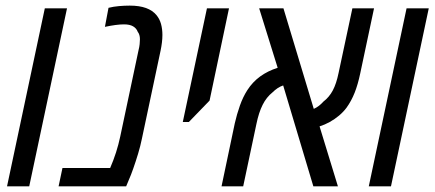

<svg xmlns="http://www.w3.org/2000/svg" viewBox="-20 -660 1540 680"><path d="M4.9 0 138.7 -630.4H217.3L83.5 0Z M187.5 0 201.2 -64.9H370.1Q381.8 -91.8 390.9 -120.1Q399.9 -148.4 405.8 -176.3L470.7 -482.4Q473.6 -493.7 474.6 -503.7Q475.6 -513.7 475.6 -521Q475.6 -529.3 473.6 -535.9Q471.7 -542.5 467.8 -547.4Q463.4 -559.6 451.4 -566.7Q439.5 -573.7 419.4 -573.7Q405.8 -573.7 389.2 -571.5Q372.6 -569.3 351.6 -564.9L364.3 -632.3Q381.8 -636.7 401.4 -638.4Q420.9 -640.1 439.5 -640.1Q473.6 -640.1 497.1 -631.6Q520.5 -623 534.2 -606.4Q545.4 -592.8 550.3 -575Q555.2 -557.1 555.2 -536.1Q555.2 -523.4 553.5 -509.5Q551.8 -495.6 548.8 -481L482.4 -168Q477.5 -143.6 469.2 -116Q460.9 -88.4 452.1 -63.5Q443.4 -38.6 436.5 -23.4L426.8 0Z M627.4 -228 712.9 -630.4H791L722.2 -303.7L648.9 -228Z M764.6 0 811.5 -223.1Q818.8 -255.4 829.6 -285.9Q840.3 -316.4 856 -340.8Q874.5 -369.6 901.4 -389.2Q928.2 -408.7 963.4 -419.9L897.9 -630.4H983.9L1091.3 -274.4Q1101.1 -278.8 1109.4 -285.2Q1117.7 -291.5 1125 -299.8Q1146 -315.9 1158.7 -339.8Q1171.4 -363.8 1179.2 -401.9L1228 -630.4H1304.7L1255.9 -400.4Q1247.6 -360.8 1236.1 -331.8Q1224.6 -302.7 1207.5 -278.8Q1196.3 -263.7 1180.9 -250.7Q1165.5 -237.8 1147.9 -228Q1130.4 -218.3 1111.8 -212.4L1176.8 0H1089.8L982.9 -357.4Q972.7 -354 963.4 -347.9Q954.1 -341.8 945.3 -333Q923.8 -315.9 910.2 -288.8Q896.5 -261.7 888.2 -221.2L841.3 0Z M1286.1 0 1419.9 -630.4H1498.5L1364.7 0Z"/></svg>

Font: Open Sans SemiCondensed
Style: Italic
Weight: 400
Width: 4
Italic angle: -12°
Designer: Monotype Design Team
Foundry: Monotype Imaging Inc.
Version: Version 3.000